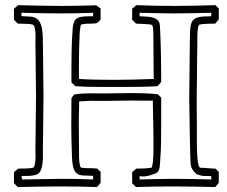

<svg xmlns="http://www.w3.org/2000/svg" viewBox="-20 -718 888 752"><path d="M34.7 -0.5V-43.5Q38.6 -47.4 42.7 -50.5Q46.9 -53.7 51.3 -57.6Q65.9 -58.1 82 -58.1Q98.1 -58.1 112.3 -62Q116.7 -71.8 117.9 -83.3Q119.1 -94.7 119.1 -106.4Q119.1 -112.8 118.9 -118.9Q118.7 -125 118.7 -130.4Q118.7 -135.7 118.9 -151.9Q119.1 -168 119.4 -189.7Q119.6 -211.4 119.9 -235.6Q120.1 -259.8 120.4 -281.5Q120.6 -303.2 120.8 -319.6Q121.1 -335.9 121.1 -341.8Q121.1 -347.2 120.8 -363.5Q120.6 -379.9 120.4 -401.6Q120.1 -423.3 119.9 -447.8Q119.6 -472.2 119.4 -493.7Q119.1 -515.1 118.9 -531.2Q118.7 -547.4 118.7 -552.2Q118.7 -557.6 118.9 -563.7Q119.1 -569.8 119.1 -576.7Q119.1 -587.9 117.9 -598.9Q116.7 -609.9 112.8 -618.7Q111.3 -620.1 108.9 -621.1Q106.4 -622.1 103.8 -622.6Q101.1 -623 98.6 -623.3Q96.2 -623.5 95.2 -623.5Q104 -623.5 99.9 -623.8Q95.7 -624 86.4 -624.5Q77.1 -625 66.2 -625.2Q55.2 -625.5 49.8 -625.5L34.7 -640.6V-683.6Q38.6 -687.5 42.7 -690.7Q46.9 -693.8 51.3 -697.8Q93.8 -696.8 135.7 -695.8Q177.7 -694.8 220.7 -694.8Q240.7 -694.8 260.5 -695.1Q280.3 -695.3 298.1 -695.8Q315.9 -696.3 331.1 -696.5Q346.2 -696.8 356.4 -697.3Q360.8 -694.3 365.2 -691.2Q369.6 -688 374 -685.1V-642.1Q369.6 -637.2 367.2 -634Q364.7 -630.9 361.3 -628.9Q357.9 -627 352.3 -626.2Q346.7 -625.5 335.9 -625.5Q325.2 -625.5 314.9 -624.8Q304.7 -624 294.9 -620.6L297.9 -622.1Q295.9 -619.1 294.7 -611.8Q293.5 -604.5 292.7 -596.4Q292 -588.4 291.7 -580.8Q291.5 -573.2 291.5 -569.8Q289.6 -529.3 289.3 -489.3Q289.1 -449.2 289.1 -408.7Q323.2 -406.7 357.4 -406Q391.6 -405.3 425.8 -405.3Q462.4 -405.3 500 -406.2Q537.6 -407.2 582 -408.7Q582 -452.6 581.3 -495.8Q580.6 -539.1 580.6 -583Q580.6 -592.8 579.8 -603.3Q579.1 -613.8 576.2 -619.6Q570.3 -623 554.4 -623.5Q538.6 -624 512.7 -625.5L497.6 -640.6V-683.6Q501.5 -687.5 505.6 -690.7Q509.8 -693.8 514.2 -697.8Q588.9 -694.8 664.1 -694.8Q704.1 -694.8 744.1 -695.8Q784.2 -696.8 824.2 -697.8Q830.1 -690.9 836.9 -685.1V-642.1Q833 -637.7 829.8 -633.5Q826.7 -629.4 822.8 -625.5Q806.2 -625 789.3 -624.8Q772.5 -624.5 756.3 -620.6Q757.8 -621.6 759 -622.1Q760.3 -622.6 761.7 -623.5Q758.3 -620.1 756.3 -612.1Q754.4 -604 753.7 -594Q752.9 -584 752.9 -573.7Q752.9 -563.5 752.9 -555.2Q752.9 -553.7 752.7 -537.8Q752.4 -522 752.2 -499Q752 -476.1 751.7 -449.5Q751.5 -422.9 751.2 -399.7Q751 -376.5 750.7 -360.6Q750.5 -344.7 750.5 -343.3Q750.5 -339.8 750.5 -328.1Q750.5 -316.4 750.5 -300.3Q750.5 -284.2 750.7 -266.1Q751 -248 751 -232.2Q751 -216.3 751 -205.1Q751 -193.8 751 -191.9Q751 -181.6 751 -168.2Q751 -154.8 751.2 -140.6Q751.5 -126.5 752.2 -112.8Q752.9 -99.1 754.4 -87.9Q755.9 -76.7 758.3 -69.3Q760.7 -62 764.2 -61Q778.3 -61 793.9 -59.3Q809.6 -57.6 824.2 -57.6Q830.1 -50.8 836.9 -44.9V-2Q833 2.4 829.8 6.6Q826.7 10.7 822.8 14.6Q781.2 13.7 740 12.9Q698.7 12.2 656.7 12.2Q620.6 12.2 585 12.7Q549.3 13.2 512.7 14.6L497.6 -0.5V-43.5Q501.5 -47.4 505.6 -50.5Q509.8 -53.7 514.2 -57.6Q528.8 -58.1 543.9 -58.3Q559.1 -58.6 574.2 -61.5Q577.1 -69.8 578.6 -81.8Q580.1 -93.8 580.6 -106.4Q581.1 -119.1 581.1 -131.6Q581.1 -144 581.1 -152.8Q581.1 -160.2 581.1 -173.8Q581.1 -187.5 580.8 -204.6Q580.6 -221.7 580.1 -240.5Q579.6 -259.3 579.3 -275.9Q579.1 -292.5 578.9 -305.4Q578.6 -318.4 578.6 -324.2Q573.7 -323.7 564.9 -323.7Q556.2 -323.7 545.2 -323.7Q534.2 -323.7 521.5 -324Q508.8 -324.2 495.6 -324.2Q467.8 -324.2 440.4 -323.5Q413.1 -322.8 385.3 -322.8Q372.6 -322.8 360.1 -323Q347.7 -323.2 335 -323.2L290 -320.8Q290 -306.2 289.8 -296.9Q289.6 -287.6 289.3 -279.1Q289.1 -270.5 288.8 -261.2Q288.6 -252 288.6 -237.8Q288.6 -206.5 289.1 -176Q289.6 -145.5 289.6 -114.7Q289.6 -107.4 289.8 -99.1Q290 -90.8 290.8 -83.5Q291.5 -76.2 293 -70.3Q294.4 -64.5 297.4 -61.5Q313 -59.1 329.1 -59.3Q345.2 -59.6 361.3 -57.6Q367.2 -50.8 374 -44.9V-2Q370.1 2.4 366.9 6.6Q363.8 10.7 359.9 14.6Q323.7 13.2 287.8 12.7Q252 12.2 215.8 12.2Q174.3 12.2 133.1 12.9Q91.8 13.7 49.8 14.6ZM218.3 -17.6Q250 -17.6 281.5 -17.1Q313 -16.6 344.7 -15.1V-29.3Q324.7 -30.3 309.8 -30.5Q294.9 -30.8 284.9 -36.1Q274.9 -41.5 269.3 -55.7Q263.7 -69.8 262.2 -98.1Q261.7 -117.2 261 -134Q260.3 -150.9 260 -166.7Q259.8 -182.6 259.5 -197.8Q259.3 -212.9 259.3 -229Q259.3 -255.4 259.5 -281.7Q259.8 -308.1 259.8 -334.5Q262.7 -338.4 265.6 -341.6Q268.6 -344.7 271.5 -348.1Q287.1 -350.6 302.7 -351.6Q318.4 -352.5 334.5 -352.5Q347.7 -352.5 360.8 -352.3Q374 -352.1 386.7 -352.1Q414.6 -352.1 442.6 -352.8Q470.7 -353.5 499 -353.5Q523.9 -353.5 548.8 -352.5Q573.7 -351.6 598.6 -348.6Q604.5 -341.8 611.3 -335.9V-233.9Q611.3 -197.8 610.8 -161.9Q610.4 -126 607.4 -89.8Q606.9 -84.5 606.7 -77.9Q606.4 -71.3 605.5 -64.9Q604.5 -58.6 602.3 -52.7Q600.1 -46.9 595.7 -42.5Q595.2 -41.5 587.2 -38.1Q579.1 -34.7 568.4 -31.5Q557.6 -28.3 546.1 -27.1Q534.7 -25.9 526.9 -28.8V-15.1Q560.5 -16.1 594.2 -16.8Q627.9 -17.6 661.6 -17.6Q698.2 -17.6 734.6 -16.8Q771 -16.1 807.6 -15.1V-28.3Q794.9 -28.8 781 -28.8Q767.1 -28.8 755.4 -34.7Q758.8 -31.7 755.1 -33.2Q751.5 -34.7 745.4 -40Q739.3 -45.4 733.4 -54.9Q727.5 -64.5 726.6 -78.1Q726.1 -86.4 725.3 -107.2Q724.6 -127.9 724.1 -154.8Q723.6 -181.6 723.1 -211.7Q722.7 -241.7 722.2 -268.3Q721.7 -294.9 721.4 -314.9Q721.2 -335 721.2 -341.8Q721.2 -343.8 721.4 -359.9Q721.7 -376 721.9 -398.7Q722.2 -421.4 722.4 -447.8Q722.7 -474.1 722.9 -497.1Q723.1 -520 723.4 -535.9Q723.6 -551.8 723.6 -553.7Q723.6 -586.9 725.3 -606.9Q727.1 -627 735.1 -637.5Q743.2 -647.9 760 -651.1Q776.9 -654.3 807.6 -654.3V-668Q771 -667 734.6 -666.3Q698.2 -665.5 661.6 -665.5Q627.9 -665.5 594.2 -666.3Q560.5 -667 526.9 -668V-654.3Q535.6 -653.8 548.1 -653.3Q560.5 -652.8 572.3 -650.6Q584 -648.4 593 -642.8Q602.1 -637.2 605 -625.5Q606 -621.6 606.7 -608.6Q607.4 -595.7 608.2 -577.1Q608.9 -558.6 609.6 -535.9Q610.4 -513.2 610.6 -489.3Q610.8 -465.3 611.1 -441.4Q611.3 -417.5 611.3 -397Q607.4 -392.6 604.2 -388.4Q601.1 -384.3 597.2 -380.4Q553.2 -377.9 510 -377.7Q466.8 -377.4 422.4 -377.4Q385.7 -377.4 348.9 -377.7Q312 -377.9 274.9 -380.4L259.8 -395.5V-451.2Q259.8 -486.3 260.5 -521Q261.2 -555.7 263.7 -590.8Q264.2 -597.2 264.6 -605.5Q265.1 -613.8 266.8 -621.8Q268.6 -629.9 272.2 -636.7Q275.9 -643.6 282.7 -647Q289.6 -650.4 297.4 -651.9Q305.2 -653.3 313.2 -653.8Q321.3 -654.3 329.3 -654.3Q337.4 -654.3 344.7 -654.3V-668Q312 -666.5 279.5 -666Q247.1 -665.5 213.9 -665.5Q176.3 -665.5 138.9 -666.3Q101.6 -667 64 -668V-654.8Q84.5 -653.8 100.1 -652.8Q115.7 -651.9 126.5 -643.1Q137.2 -634.3 142.6 -614Q147.9 -593.8 147.9 -553.7Q147.9 -548.8 148.2 -532.7Q148.4 -516.6 148.7 -495.1Q148.9 -473.6 149.2 -449.2Q149.4 -424.8 149.7 -403.1Q149.9 -381.3 150.1 -365Q150.4 -348.6 150.4 -343.3Q150.4 -337.9 150.1 -321.3Q149.9 -304.7 149.7 -283Q149.4 -261.2 149.2 -236.8Q148.9 -212.4 148.7 -190.7Q148.4 -168.9 148.2 -152.8Q147.9 -136.7 147.9 -131.8Q147.9 -123.5 148.2 -110.8Q148.4 -98.1 147.2 -84.5Q146 -70.8 142.6 -58.8Q139.2 -46.9 132.3 -40Q127.4 -35.2 118.4 -32.7Q109.4 -30.3 99.4 -29.5Q89.4 -28.8 79.8 -28.8Q70.3 -28.8 64 -28.8L66.9 -15.1Z"/></svg>

Font: XB Kayhan Pook
Style: Regular
Weight: 700
Designer: Behnam
Foundry: Irmug
Version: Version 7.300 2009